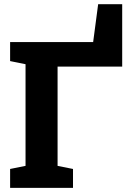

<svg xmlns="http://www.w3.org/2000/svg" viewBox="-20 -916 638 936"><path d="M29.3 0V-92.3L104.5 -107.4V-603L29.3 -618.2V-710.9H434.1L458.5 -895.5H575.7V-591.3H260.7V-107.4L335.9 -92.3V0Z"/></svg>

Font: Roboto Slab ExtraBold
Style: Regular
Weight: 800
Designer: Google
Version: Version 2.001; ttfautohint (v1.8.3)